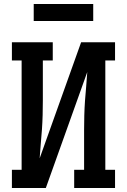

<svg xmlns="http://www.w3.org/2000/svg" viewBox="-20 -948 640 968"><path d="M40 0V-92H89V-643H40V-735H246V-643H196V-441Q196 -405 195 -368.5Q194 -332 191.5 -295.5Q189 -259 185.5 -222.5Q182 -186 180 -150L389 -735H560V-643H511V-92H560V0H354V-92H404V-294Q404 -330 405 -366.5Q406 -403 408.5 -439.5Q411 -476 414.5 -512.5Q418 -549 420 -585L211 0ZM150 -842V-928H450V-842Z"/></svg>

Font: Iosevka Slab Semibold Extended
Style: Regular
Weight: 600
Width: 7
Monospace: yes
Designer: Belleve Invis
Foundry: Belleve Invis
Version: Version 11.1.0; ttfautohint (v1.8.3)